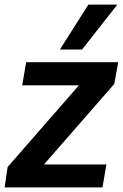

<svg xmlns="http://www.w3.org/2000/svg" viewBox="-26 -810 531 830"><path d="M-6 0 7 -88 315 -441H70L87 -541H485L468 -447L164 -99H434L417 0ZM233 -596 356 -790H481L329 -596Z"/></svg>

Font: Georama ExtraCondensed Thin SemiBold
Style: Italic
Weight: 600
Italic angle: -9°
Version: Version 1.001